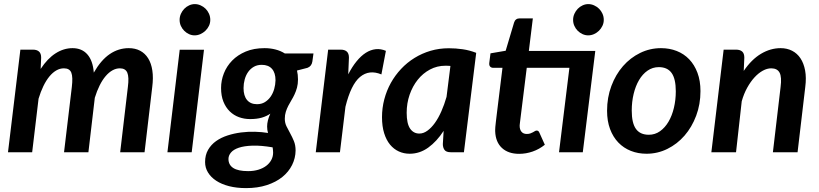

<svg xmlns="http://www.w3.org/2000/svg" viewBox="-20 -762 4101 961"><path d="M20 0 82 -513.5H145Q164.5 -513.5 175.2 -504Q186 -494.5 186 -473.5L183.5 -417Q218 -469.5 258.5 -495.2Q299 -521 343 -521Q390 -521 417.5 -489.5Q445 -458 449.5 -398.5Q485.5 -461.5 529.2 -491.2Q573 -521 624.5 -521Q657 -521 681.5 -508Q706 -495 721.5 -470.2Q737 -445.5 742.5 -409.2Q748 -373 742 -326.5L703.5 0H581.5L620 -326.5Q626.5 -376.5 617.2 -398.2Q608 -420 580 -420Q561 -420 543 -410Q525 -400 508.8 -381Q492.5 -362 478.8 -334.5Q465 -307 454.5 -272.5L422.5 0H300.5L339.5 -326.5Q345.5 -376.5 337 -398.2Q328.5 -420 300 -420Q280 -420 261.8 -409.5Q243.5 -399 227.2 -379.2Q211 -359.5 197.2 -331.2Q183.5 -303 173 -268L141 0Z M1001 -513 939.5 0H818L879.5 -513ZM1032.5 -662.5Q1032.5 -646.5 1025.8 -632.5Q1019 -618.5 1008 -608Q997 -597.5 983 -591.2Q969 -585 954 -585Q939.5 -585 926 -591.2Q912.5 -597.5 902 -608Q891.5 -618.5 885.2 -632.5Q879 -646.5 879 -662.5Q879 -678.5 885.5 -693Q892 -707.5 902.5 -718.2Q913 -729 926.8 -735.2Q940.5 -741.5 955 -741.5Q970 -741.5 984 -735.2Q998 -729 1008.8 -718.5Q1019.5 -708 1026 -693.5Q1032.5 -679 1032.5 -662.5Z M1222 94.5Q1250 94.5 1273 87.5Q1296 80.5 1312.5 68Q1329 55.5 1338 38.5Q1347 21.5 1347 2Q1347 -5 1346.2 -11.8Q1345.5 -18.5 1344.5 -24.5Q1285.5 -34.5 1243.5 -33Q1201.5 -31.5 1175 -22.5Q1148.5 -13.5 1136 1.5Q1123.5 16.5 1123.5 33.5Q1123.5 63.5 1147.8 79Q1172 94.5 1222 94.5ZM1266.5 -240.5Q1289 -240.5 1306 -251Q1323 -261.5 1334.8 -278.5Q1346.5 -295.5 1352.5 -316.8Q1358.5 -338 1359 -360Q1359 -397.5 1341.2 -417.5Q1323.5 -437.5 1290 -437.5Q1267.5 -437.5 1250.5 -427.8Q1233.5 -418 1222 -401.8Q1210.5 -385.5 1204.8 -364.5Q1199 -343.5 1199 -321Q1199 -282.5 1216.5 -261.5Q1234 -240.5 1266.5 -240.5ZM1549 -494.5 1543.5 -454.5Q1540 -430.5 1519 -422.5L1466.5 -409Q1469 -399 1470.2 -387.8Q1471.5 -376.5 1471.5 -364.5Q1471.5 -341.5 1466.5 -323.2Q1461.5 -305 1454.2 -289.5Q1447 -274 1438.5 -260.2Q1430 -246.5 1422.8 -232.2Q1415.5 -218 1410.5 -202.2Q1405.5 -186.5 1405.5 -167.5Q1405.5 -147 1414 -129.8Q1422.5 -112.5 1432.5 -94.5Q1442.5 -76.5 1451 -56Q1459.5 -35.5 1459.5 -8.5Q1459 29.5 1442 63.8Q1425 98 1393.2 123.8Q1361.5 149.5 1315.5 164.5Q1269.5 179.5 1211.5 179.5Q1164.5 179.5 1126.5 169.8Q1088.5 160 1062 142.5Q1035.5 125 1021 101.2Q1006.5 77.5 1006.5 49Q1006.5 14 1021.5 -12Q1036.5 -38 1061.5 -55.8Q1086.5 -73.5 1119 -84Q1151.5 -94.5 1186.5 -99Q1221.5 -103.5 1256.5 -102.5Q1291.5 -101.5 1321.5 -96.5Q1317 -111.5 1317 -129Q1317 -158 1333 -193Q1314 -180 1289.8 -173Q1265.5 -166 1231.5 -166Q1202.5 -166 1176.2 -175.5Q1150 -185 1130 -204.5Q1110 -224 1098.2 -253.2Q1086.5 -282.5 1086.5 -321.5Q1086.5 -359 1100.5 -394.8Q1114.5 -430.5 1142 -458.8Q1169.5 -487 1210 -504Q1250.5 -521 1304 -521Q1332.5 -521 1358.2 -514.5Q1384 -508 1405.5 -494.5Z M1723 -390Q1742.5 -428 1764.8 -455.2Q1787 -482.5 1811 -497.8Q1835 -513 1860.5 -515.8Q1886 -518.5 1911.5 -507.5L1889 -389.5Q1828 -415 1782.2 -377Q1736.5 -339 1709 -227.5L1681.5 0H1560.5L1622.5 -513.5H1685.5Q1705 -513.5 1715.8 -504Q1726.5 -494.5 1726.5 -473.5Z M2234.5 -432Q2227.5 -432.5 2221.2 -432.8Q2215 -433 2209 -433Q2167.5 -433 2132 -414Q2096.5 -395 2070.8 -362.8Q2045 -330.5 2030.2 -287.8Q2015.5 -245 2015.5 -197.5Q2015.5 -143.5 2032.5 -118.5Q2049.5 -93.5 2079 -93.5Q2099.5 -93.5 2119.2 -107.8Q2139 -122 2156.8 -146.8Q2174.5 -171.5 2189.2 -205Q2204 -238.5 2215 -277ZM2200.5 -107Q2166.5 -54.5 2123.8 -23.5Q2081 7.5 2030.5 7.5Q2001.5 7.5 1976.2 -4Q1951 -15.5 1932.2 -38.2Q1913.5 -61 1902.8 -95.2Q1892 -129.5 1892 -175.5Q1892 -221.5 1903.5 -265Q1915 -308.5 1936.2 -346.8Q1957.5 -385 1987.5 -417Q2017.5 -449 2054.8 -472Q2092 -495 2135.2 -507.8Q2178.5 -520.5 2226.5 -520.5Q2261 -520.5 2295.8 -515.5Q2330.5 -510.5 2363.5 -497.5L2302 0H2236.5Q2213 0 2204.8 -11.8Q2196.5 -23.5 2196.5 -41Z M2897 0H2778L2830 -422.5H2616.5L2588.5 -197Q2586 -176.5 2584.5 -164.5Q2583 -152.5 2582.2 -145.8Q2581.5 -139 2581.2 -136.2Q2581 -133.5 2581 -132.5Q2581 -113.5 2590.2 -102.5Q2599.5 -91.5 2616.5 -91.5Q2627 -91.5 2634.5 -94.2Q2642 -97 2647.5 -100Q2653 -103 2657.5 -105.8Q2662 -108.5 2666 -108.5Q2671.5 -108.5 2674.5 -105.8Q2677.5 -103 2680 -97.5L2707 -37.5Q2679 -15 2645.8 -3.5Q2612.5 8 2578.5 8Q2524 8 2492.2 -21.5Q2460.5 -51 2458.5 -104.5Q2458.5 -108 2458.5 -112.8Q2458.5 -117.5 2459.2 -126.8Q2460 -136 2461.8 -151.2Q2463.5 -166.5 2466.5 -190.5L2495 -422.5H2449Q2439 -422.5 2433.2 -428.8Q2427.5 -435 2429 -447.5L2435 -495L2511 -508L2553 -649Q2556 -659 2563 -664.5Q2570 -670 2580.5 -670H2647L2627 -507H2959.5ZM3002 -662.5Q3002 -646.5 2995.2 -632.5Q2988.5 -618.5 2977.8 -608Q2967 -597.5 2953 -591.2Q2939 -585 2924 -585Q2909.5 -585 2895.8 -591.2Q2882 -597.5 2871.5 -608Q2861 -618.5 2854.8 -632.5Q2848.5 -646.5 2848.5 -662.5Q2848.5 -678.5 2855 -693Q2861.5 -707.5 2872 -718.2Q2882.5 -729 2896.2 -735.2Q2910 -741.5 2924.5 -741.5Q2939.5 -741.5 2953.5 -735.2Q2967.5 -729 2978.2 -718.5Q2989 -708 2995.5 -693.5Q3002 -679 3002 -662.5Z M3227.5 -87.5Q3258.5 -87.5 3283.5 -105.2Q3308.5 -123 3326 -152.8Q3343.5 -182.5 3353 -222Q3362.5 -261.5 3362.5 -305Q3362.5 -367.5 3341.5 -396.8Q3320.5 -426 3277.5 -426Q3246.5 -426 3221.2 -408.5Q3196 -391 3178.5 -361.2Q3161 -331.5 3151.5 -292Q3142 -252.5 3142 -208.5Q3142 -146 3163 -116.8Q3184 -87.5 3227.5 -87.5ZM3216 7.5Q3173.5 7.5 3137.5 -6.8Q3101.5 -21 3075 -48.5Q3048.5 -76 3033.5 -116Q3018.5 -156 3018.5 -207.5Q3018.5 -274 3040 -331.5Q3061.5 -389 3098.2 -431Q3135 -473 3184 -497Q3233 -521 3288.5 -521Q3331 -521 3367.2 -506.8Q3403.5 -492.5 3429.8 -465Q3456 -437.5 3471 -397.5Q3486 -357.5 3486 -306Q3486 -240 3464.5 -182.8Q3443 -125.5 3406.2 -83.2Q3369.5 -41 3320.5 -16.8Q3271.5 7.5 3216 7.5Z M3702.5 -407Q3741.5 -464.5 3789 -492.8Q3836.5 -521 3887 -521Q3919 -521 3944.5 -508Q3970 -495 3986.5 -470.2Q4003 -445.5 4009.8 -409.2Q4016.5 -373 4010.5 -326.5L3972 0H3848.5L3887 -326.5Q3893.5 -376.5 3882 -398.2Q3870.5 -420 3840 -420Q3819.5 -420 3798 -408.2Q3776.5 -396.5 3756.5 -374.8Q3736.5 -353 3719.8 -322.8Q3703 -292.5 3692.5 -255L3664 0H3540.5L3602 -513.5H3664.5Q3684 -513.5 3694.8 -504Q3705.5 -494.5 3705.5 -473.5Z"/></svg>

Font: Lato 2
Style: Bold Italic
Weight: 700
Italic angle: -7°
Designer: Lukasz Dziedzic with Adam Twardoch and Botio Nikoltchev
Foundry: tyPoland Lukasz Dziedzic
Version: Version 2.015; 2015-08-06; http://www.latofonts.com/